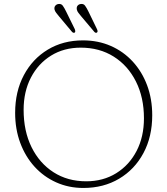

<svg xmlns="http://www.w3.org/2000/svg" viewBox="-20 -914 829 951"><path d="M391 -714Q466 -714 528.8 -686.5Q591.5 -659 637.5 -609Q683.5 -559 708.8 -491.2Q734 -423.5 734 -343Q734 -237 690.5 -155.8Q647 -74.5 570 -28.8Q493 17 393 17Q320 17 258.2 -10.8Q196.5 -38.5 151 -88.5Q105.5 -138.5 80.2 -206.5Q55 -274.5 55 -355Q55 -460.5 98 -541.5Q141 -622.5 216.8 -668.2Q292.5 -714 391 -714ZM693 -328Q693 -431.5 653.2 -510.5Q613.5 -589.5 543 -633.8Q472.5 -678 380 -678Q296.5 -678 232.8 -638.5Q169 -599 133 -529.5Q97 -460 97 -370Q97 -265 136.2 -185.2Q175.5 -105.5 245.2 -60.8Q315 -16 407 -16Q491 -16 555.5 -56Q620 -96 656.5 -166.2Q693 -236.5 693 -328ZM307.5 -857 350.5 -769.5Q355 -757 350.5 -753Q343.5 -748.5 336 -757L271.5 -834Q265 -842 258.5 -850.2Q252 -858.5 250 -867Q248 -878.5 253.8 -885.5Q259.5 -892.5 268.5 -894Q283 -896.5 290.8 -886Q298.5 -875.5 307.5 -857ZM418 -857 460.5 -769.5Q466 -757.5 460.5 -753Q453.5 -748.5 446.5 -757L381.5 -834Q375 -842 368.5 -850.2Q362 -858.5 360.5 -867Q358.5 -878.5 364 -885.5Q369.5 -892.5 379 -894Q393.5 -896.5 401.2 -886Q409 -875.5 418 -857Z"/></svg>

Font: Fraunces 9pt S100 Thin
Style: Regular
Weight: 100
Version: Version 1.000; ttfautohint (v1.8.3)